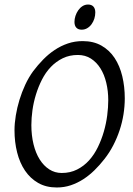

<svg xmlns="http://www.w3.org/2000/svg" viewBox="-20 -811 585 846"><path d="M457 -369.1Q457 -410.2 448.2 -446.5Q439.5 -482.9 422.4 -510Q405.3 -537.1 380.4 -553Q355.5 -568.8 323.2 -568.8Q286.1 -568.8 256.6 -554.4Q227.1 -540 204.1 -516.1Q181.2 -492.2 165 -460.4Q148.9 -428.7 138.4 -394.5Q127.9 -360.4 123 -325.4Q118.2 -290.5 118.2 -259.8Q118.2 -214.4 127.7 -175.5Q137.2 -136.7 154.8 -108.6Q172.4 -80.6 197 -64.7Q221.7 -48.8 252 -48.8Q289.6 -48.8 319.6 -64Q349.6 -79.1 372.3 -104.2Q395 -129.4 411.1 -162.4Q427.2 -195.3 437.5 -231Q447.8 -266.6 452.4 -302.5Q457 -338.4 457 -369.1ZM529.8 -377.9Q529.8 -343.3 524.2 -307.6Q518.6 -272 507.1 -237.3Q495.6 -202.6 478.8 -170.2Q461.9 -137.7 439.9 -109.9Q419.4 -83.5 396.2 -60.8Q373 -38.1 346.9 -21.2Q320.8 -4.4 291.7 5.4Q262.7 15.1 230 15.1Q183.1 15.1 148.2 -4.9Q113.3 -24.9 90.1 -59.3Q66.9 -93.8 55.4 -139.6Q43.9 -185.5 43.9 -236.8Q43.9 -267.6 49.6 -302Q55.2 -336.4 65.7 -370.8Q76.2 -405.3 91.3 -437.7Q106.4 -470.2 126 -497.1Q146.5 -524.4 170.2 -548.6Q193.8 -572.8 220.9 -590.8Q248 -608.9 278.8 -619.4Q309.6 -629.9 344.2 -629.9Q392.1 -629.9 427.2 -609.9Q462.4 -589.8 485.1 -555.4Q507.8 -521 518.8 -475.1Q529.8 -429.2 529.8 -377.9ZM399.9 -756.3Q399.9 -742.7 395.8 -729.2Q391.6 -715.8 383.8 -704.8Q376 -693.8 364.7 -687Q353.5 -680.2 339.8 -680.2Q324.7 -680.2 316.4 -689Q308.1 -697.8 308.1 -714.4Q308.1 -727.5 312.5 -741Q316.9 -754.4 324.7 -765.6Q332.5 -776.9 343.5 -783.9Q354.5 -791 368.2 -791Q383.3 -791 391.6 -782Q399.9 -772.9 399.9 -756.3Z"/></svg>

Font: Gentium Plus Eur
Style: Italic
Weight: 400
Italic angle: -8°
Designer: J. Victor Gaultney, Annie Olsen, Iska Routamaa, Becca Hirsbrunner
Foundry: SIL International
Version: Version 5.000